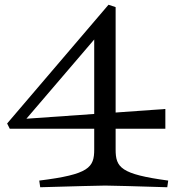

<svg xmlns="http://www.w3.org/2000/svg" viewBox="-20 -780 737 807"><path d="M21 -239H376V-152C376 -76 355 -47 145 -21L149 7C298 3 393 0 422 0C454 0 548 3 683 7L687 -21C487 -48 466 -76 466 -152V-239H675V-322L466 -307V-750L436 -760L10 -261ZM91 -281 376 -614V-301Z"/></svg>

Font: Basteleur Moonlight
Style: Regular
Weight: 300
Designer: Keussel
Foundry: Keussel Studio
Version: Version 1.300;Glyphs 3.2 (3192)